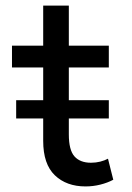

<svg xmlns="http://www.w3.org/2000/svg" viewBox="-20 -654 473 689"><path d="M287 15Q218.5 15 176.8 -25Q135 -65 135 -148.5V-634H227V-490H370.5V-412H227V-171.5Q227 -115.5 247.2 -92.8Q267.5 -70 306.5 -70Q324 -70 339.8 -74Q355.5 -78 367.5 -84.5L386.5 -9Q366 2 340 8.5Q314 15 287 15ZM23 -412V-490H149V-412ZM38 -229V-294.5H370.5V-229Z"/></svg>

Font: Geologica Thin Roman Light
Style: Regular
Weight: 300
Version: Version 1.010;gftools[0.9.28]